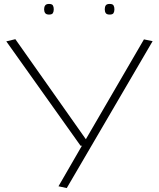

<svg xmlns="http://www.w3.org/2000/svg" viewBox="-20 -740 807 975"><path d="M277 206 396 0H389L12 -530L58 -541L416 -33L711 -540L755 -531L319 215ZM537 -666Q522 -666 517 -673.5Q512 -681 512 -693Q512 -705 517 -712.5Q522 -720 537 -720Q552 -720 556.5 -712.5Q561 -705 561 -693Q561 -681 556.5 -673.5Q552 -666 537 -666ZM229 -666Q215 -666 209.5 -673.5Q204 -681 204 -693Q204 -705 209.5 -712.5Q215 -720 229 -720Q244 -720 248.5 -712.5Q253 -705 253 -693Q253 -681 248.5 -673.5Q244 -666 229 -666Z"/></svg>

Font: Georama ExtraExtended ExtraLight
Style: Regular
Weight: 200
Width: 8
Designer: Jean-Baptiste Levee
Foundry: Production Type
Version: Version 1.000